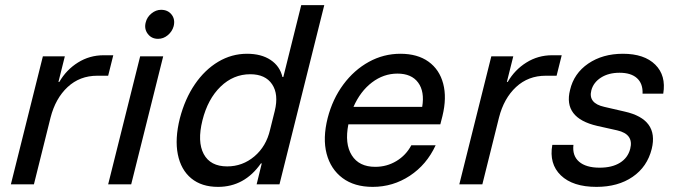

<svg xmlns="http://www.w3.org/2000/svg" viewBox="-20 -720 2635 750"><path d="M22.5 0 147.5 -500H233.3L208.3 -400H211.7Q239.2 -447.5 284.6 -475.8Q330 -504.2 385 -504.2H422.5L402.5 -424.2H360Q291.7 -424.2 244.2 -380Q196.7 -335.8 177.5 -260.8L112.5 0Z M402.5 0 527.5 -500H617.5L492.5 0ZM597.5 -568.3Q571.7 -568.3 557.1 -587.9Q542.5 -607.5 549.2 -632.5Q554.2 -653.3 571.7 -667.5Q589.2 -681.7 609.2 -681.7Q635.8 -681.7 650.4 -662.9Q665 -644.2 658.3 -617.5Q652.5 -596.7 635.4 -582.5Q618.3 -568.3 597.5 -568.3Z M831.7 10Q767.5 10 727.1 -23.3Q686.7 -56.7 674.6 -117.1Q662.5 -177.5 682.5 -257.5Q702.5 -334.2 741.2 -390.8Q780 -447.5 832.5 -478.8Q885 -510 945 -510Q1000.8 -510 1037.1 -485.8Q1073.3 -461.7 1083.3 -419.2H1086.7L1156.7 -700H1246.7L1071.7 0H982.5L1002.5 -81.7H999.2Q935 10 831.7 10ZM867.5 -70Q927.5 -70 973.8 -109.2Q1020 -148.3 1035 -213.3L1053.3 -286.7Q1069.2 -351.7 1042.9 -390.8Q1016.7 -430 957.5 -430Q891.7 -430 841.7 -381.7Q791.7 -333.3 770.8 -250Q750 -166.7 775.8 -118.3Q801.7 -70 867.5 -70Z M1435.8 10Q1364.2 10 1317.9 -24.6Q1271.7 -59.2 1255.8 -119.6Q1240 -180 1260 -259.2Q1279.2 -333.3 1321.2 -390Q1363.3 -446.7 1420.8 -478.3Q1478.3 -510 1544.2 -510Q1610.8 -510 1653.8 -479.2Q1696.7 -448.3 1711.2 -393.3Q1725.8 -338.3 1708.3 -266.7L1700 -234.2H1340.8Q1325.8 -158.3 1354.2 -113.3Q1382.5 -68.3 1445.8 -68.3Q1490.8 -68.3 1528.3 -90.8Q1565.8 -113.3 1586.7 -152.5H1681.7Q1646.7 -76.7 1580.8 -33.3Q1515 10 1435.8 10ZM1360.8 -302.5H1629.2Q1639.2 -362.5 1613.3 -397.5Q1587.5 -432.5 1532.5 -432.5Q1478.3 -432.5 1432.9 -397.9Q1387.5 -363.3 1360.8 -302.5Z M1774.2 0 1899.2 -500H1985L1960 -400H1963.3Q1990.8 -447.5 2036.3 -475.8Q2081.7 -504.2 2136.7 -504.2H2174.2L2154.2 -424.2H2111.7Q2043.3 -424.2 1995.8 -380Q1948.3 -335.8 1929.2 -260.8L1864.2 0Z M2310 10Q2217.5 10 2170.8 -35Q2124.2 -80 2137.5 -154.2H2220Q2215 -111.7 2242.1 -88.3Q2269.2 -65 2322.5 -65Q2370.8 -65 2401.7 -84.2Q2432.5 -103.3 2441.7 -138.3Q2456.7 -195.8 2390.8 -210.8L2312.5 -228.3Q2179.2 -259.2 2206.7 -368.3Q2221.7 -433.3 2277.9 -471.7Q2334.2 -510 2413.3 -510Q2496.7 -510 2539.6 -467.5Q2582.5 -425 2570.8 -354.2H2490Q2491.7 -393.3 2468.3 -414.6Q2445 -435.8 2400 -435.8Q2357.5 -435.8 2327.9 -417.1Q2298.3 -398.3 2290 -367.5Q2276.7 -316.7 2340.8 -302.5L2420 -284.2Q2554.2 -254.2 2525.8 -138.3Q2508.3 -68.3 2451.2 -29.2Q2394.2 10 2310 10Z"/></svg>

Font: Funnel Sans
Style: Italic
Weight: 400
Italic angle: -14.036°
Version: Version 1.000; Beta; Release 5; Build 24; ttfautohint (v1.8.